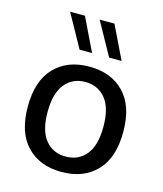

<svg xmlns="http://www.w3.org/2000/svg" viewBox="-113 -834 784 923"><g transform="rotate(15 279.5 -372.5)"><path d="M279.8 -518.6Q389.2 -518.6 453.4 -451.9Q517.6 -385.3 517.6 -256.8Q517.6 -128.4 453.1 -61.5Q388.7 5.4 279.8 5.4Q170.9 5.4 106.7 -61.5Q42.5 -128.4 42.5 -256.8Q42.5 -385.3 106.7 -451.9Q170.9 -518.6 279.8 -518.6ZM279.8 -442.4Q217.3 -442.4 179.2 -396.2Q141.1 -350.1 141.1 -256.8Q141.1 -163.1 179 -117.2Q216.8 -71.3 279.8 -71.3Q343.3 -71.3 381.1 -117.2Q418.9 -163.1 418.9 -256.8Q418.9 -350.1 380.9 -396.2Q342.8 -442.4 279.8 -442.4ZM274.4 -585H212.4L121.1 -749.5H194.8ZM421.4 -585H359.4L268.1 -749.5H341.8Z"/></g></svg>

Font: Estedad-FD Medium
Style: Regular
Weight: 500
Designer: Amin Abedi
Version: Version 7.3